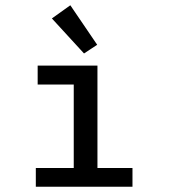

<svg xmlns="http://www.w3.org/2000/svg" viewBox="-20 -709 640 729"><path d="M116 0V-71H260V-388H123V-460H350V-71H483V0ZM299 -506 177 -639 247 -689 349 -539Z"/></svg>

Font: Inconsolata Expanded Medium
Style: Regular
Weight: 500
Width: 7
Monospace: yes
Designer: Raph Levien, Cyreal, Brenton Simpson
Foundry: Raph Levien, Cyreal, Google
Version: Version 3.001; ttfautohint (v1.8.2.53-6de2)